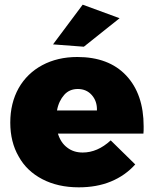

<svg xmlns="http://www.w3.org/2000/svg" viewBox="-20 -795 663 822"><path d="M520 -472C470 -525 400 -551 311 -551C254 -551 204 -539 161 -516C118 -493 84 -460 60 -418C36 -375 24 -326 24 -270C24 -215 36 -166 60 -125C83 -83 117 -51 161 -28C205 -5 257 7 317 7C368 7 414 -1 455 -18C496 -35 530 -59 559 -91L454 -194C416 -159 376 -142 334 -142C308 -142 286 -149 268 -163C249 -177 236 -197 228 -223H594C595 -230 595 -240 595 -254C595 -346 570 -419 520 -472ZM373 -388C388 -371 396 -349 395 -322H224C229 -350 240 -372 255 -389C270 -406 290 -414 313 -414C338 -414 358 -405 373 -388ZM334 -775 207 -605 339 -595 492 -717Z"/></svg>

Font: Argentum Sans ExtraBold
Style: Regular
Weight: 800
Designer: Julieta Ulanovsky
Foundry: Julieta Ulanovsky
Version: Version 5.001;February 15, 2019;FontCreator 11.5.0.2425 64-b